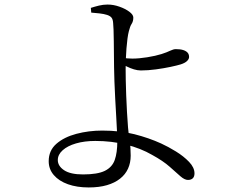

<svg xmlns="http://www.w3.org/2000/svg" viewBox="-20 -791 1040 848"><path d="M383 -735.3 381.2 -756.2Q398.2 -761.7 417 -766.3Q435.7 -770.9 455.4 -770.9Q481 -770.9 507.3 -761.6Q533.7 -752.4 551.2 -739.2Q568.8 -726.1 568.8 -713.6Q568.8 -697 561.7 -686.1Q554.5 -675.3 549.1 -653.2Q545.7 -640.5 543 -620.4Q540.4 -600.2 538.5 -576.7Q536.6 -553.1 535.8 -529.8Q534.9 -506.4 534.9 -486.4Q534.9 -469.2 535.4 -438.3Q535.9 -407.5 537.4 -369.9Q538.9 -332.2 540.9 -295.5Q542.9 -258.7 545.4 -228.8Q548.8 -192.1 553 -165.8Q557.2 -139.5 557.2 -103.4Q557.2 -72 545.5 -46.3Q533.9 -20.5 510.3 -1.9Q486.7 16.8 452.3 26.8Q417.9 36.9 371.7 36.9Q320 36.9 280.2 22.8Q240.4 8.6 217.8 -17.6Q195.1 -43.7 195.1 -79.1Q195.1 -126.3 229.1 -155.9Q263 -185.5 317.4 -199.9Q371.8 -214.3 431.5 -214.3Q510.4 -214.3 573.9 -198.2Q637.5 -182 691.7 -157.3Q723 -143 757.1 -122Q791.3 -100.9 815.1 -76Q839 -51 839 -25.3Q839 -10.8 831.5 -3.6Q824 3.7 810.1 3.7Q795.3 3.7 776.8 -12.5Q758.3 -28.8 729.3 -54.6Q700.4 -80.3 652.2 -106.7Q601.4 -136.1 537.3 -152.3Q473.2 -168.5 401 -168.5Q353.2 -168.5 315.7 -157.6Q278.2 -146.7 256.8 -127.4Q235.3 -108.2 235.3 -84Q235.3 -57.8 263.1 -39.2Q290.9 -20.6 346.9 -20.6Q410.7 -20.6 443.1 -36.5Q475.5 -52.5 486.8 -84.6Q498.1 -116.7 498.1 -166.5Q498.1 -179.8 496.8 -209.1Q495.5 -238.3 493.3 -276Q491.1 -313.8 488.9 -354.1Q486.8 -394.5 485.4 -431Q484 -467.5 483.8 -493Q483.5 -517.5 483.2 -548.1Q482.9 -578.7 482.6 -607.9Q482.3 -637.2 481.5 -659.5Q480.7 -681.8 479.7 -688.9Q478.7 -705.3 472.7 -712.9Q466.7 -720.5 453.1 -725.1Q438.2 -729.8 419.5 -731.8Q400.7 -733.9 383 -735.3ZM515 -536.2Q528.6 -534.2 542.5 -533.2Q556.4 -532.2 564.6 -532.2Q593.5 -532.2 630.4 -538.1Q667.3 -544 693.5 -552.3Q717.6 -560.1 731.8 -567.1Q746 -574 756.9 -574Q776.7 -574 789.6 -569.8Q802.4 -565.6 808.8 -558.2Q815.1 -550.8 815.1 -539.4Q815.1 -530.3 806.2 -521.6Q797.4 -512.9 778.3 -506.7Q762.8 -501.9 733.2 -495.6Q703.7 -489.3 668.7 -484.6Q633.6 -479.8 602.2 -479.8Q587.5 -479.8 571.2 -484.8Q554.9 -489.8 540.3 -497.1Q525.7 -504.4 515.4 -510.4Z"/></svg>

Font: Noto Serif TC
Style: Regular
Weight: 200
Designer: Ryoko NISHIZUKA 西塚涼子 (kana & ideographs); Frank Grießhammer (Latin, Greek & Cyrillic); Wenlong ZHANG 张文龙 (bopomofo); San
Foundry: Adobe
Version: Version 2.001;hotconv 1.1.0;makeotfexe 2.6.0